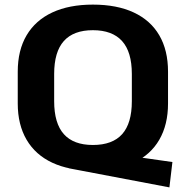

<svg xmlns="http://www.w3.org/2000/svg" viewBox="-20 -730 807 833"><path d="M278 0 329 -84 728 -27 715 83ZM383 10Q280 10 207 -24Q134 -58 95.5 -123.5Q57 -189 57 -281V-419Q57 -512 95.5 -577Q134 -642 207 -676Q280 -710 383 -710Q487 -710 560 -676Q633 -642 671 -577Q709 -512 709 -419V-281Q709 -189 671 -123.5Q633 -58 560 -24Q487 10 383 10ZM383 -101Q468 -101 510 -148Q552 -195 552 -291V-409Q552 -505 509.5 -552Q467 -599 383 -599Q299 -599 257 -552Q215 -505 215 -409V-291Q215 -195 257 -148Q299 -101 383 -101Z"/></svg>

Font: Pathway Extreme 28pt
Style: Bold
Weight: 700
Designer: Eduardo Rodriguez Tunni
Foundry: Eduardo Rodriguez Tunni
Version: Version 1.001;gftools[0.9.26]